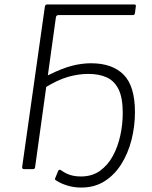

<svg xmlns="http://www.w3.org/2000/svg" viewBox="-20 -762 684 865"><path d="M346 83Q312 83 282 73.5Q252 64 233 51Q225 47 229 40L242 8Q244 4 247.5 3Q251 2 255 5Q276 20 297 26.5Q318 33 345 33Q395 33 430.5 7.5Q466 -18 488.5 -59.5Q511 -101 522 -151.5Q533 -202 533 -253Q533 -321 514.5 -359Q496 -397 461.5 -413Q427 -429 378 -429Q333 -429 286 -415.5Q239 -402 181 -366L190 -428Q189 -419 199 -424Q259 -454 303.5 -465.5Q348 -477 390 -477Q486 -477 537 -425.5Q588 -374 588 -257Q588 -193 572.5 -132Q557 -71 526.5 -22.5Q496 26 451 54.5Q406 83 346 83ZM182 -731Q183 -742 193 -742H585Q593 -742 592 -734L588 -703Q587 -694 578 -694H244Q234 -694 232 -685L138 -8Q137 0 128 0H89Q84 0 81.5 -2.5Q79 -5 80 -11Z"/></svg>

Font: Libre Franklin ExtraLight
Style: Italic
Weight: 250
Italic angle: -8°
Designer: Pablo Impallari, Rodrigo Fuenzalida, Nhung Nguyen
Foundry: Impallari Type
Version: Version 3.000